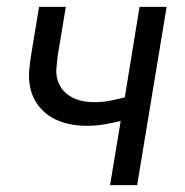

<svg xmlns="http://www.w3.org/2000/svg" viewBox="-20 -540 540 560"><path d="M301 0 332 -187Q307 -181 282.5 -177Q258 -173 233 -173Q205 -173 178.5 -179Q152 -185 130 -198Q108 -211 92 -232Q76 -253 69.5 -278.5Q63 -304 65 -332Q67 -360 72 -387L94 -520H172L148 -376Q146 -358 144.5 -340.5Q143 -323 148 -306.5Q153 -290 163.5 -277.5Q174 -265 188.5 -257Q203 -249 220 -245.5Q237 -242 255 -242Q277 -242 299 -246Q321 -250 344 -256L387 -520H466L380 0Z"/></svg>

Font: Iosevka SS04 Oblique
Style: Regular
Weight: 400
Italic angle: -9°
Monospace: yes
Designer: Belleve Invis
Foundry: Belleve Invis
Version: Version 19.0.0; ttfautohint (v1.8.4)